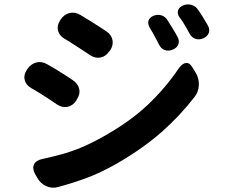

<svg xmlns="http://www.w3.org/2000/svg" viewBox="-20 -824 1040 886"><path d="M688 -751Q707 -759 725.5 -753Q744 -747 754 -729Q763 -715 777.5 -691.5Q792 -668 799 -654Q809 -636 803 -619.5Q797 -603 777 -595Q758 -587 740.5 -593Q723 -599 714 -618Q710 -626 702 -641Q694 -656 685.5 -671.5Q677 -687 671 -696Q661 -713 665 -728Q669 -743 688 -751ZM825 -799Q844 -807 863.5 -801.5Q883 -796 894 -779Q904 -765 917.5 -743Q931 -721 939 -707Q949 -689 943.5 -672.5Q938 -656 918 -647Q899 -639 881.5 -645Q864 -651 854 -670Q850 -678 842 -692Q834 -706 825 -720.5Q816 -735 809 -743Q797 -760 801.5 -775.5Q806 -791 825 -799ZM260 -734Q276 -758 301 -764Q326 -770 351 -755Q368 -745 392 -730Q416 -715 438 -701Q460 -687 470 -680Q494 -664 499 -639.5Q504 -615 488 -591L484 -587Q468 -563 443.5 -558.5Q419 -554 395 -570Q381 -580 358 -594.5Q335 -609 313 -623.5Q291 -638 278 -645Q253 -660 247.5 -683.5Q242 -707 258 -731ZM142 -21Q128 -47 137 -65.5Q146 -84 174 -90Q220 -100 262.5 -111.5Q305 -123 350.5 -141.5Q396 -160 450 -190Q578 -261 661 -339.5Q744 -418 806 -510Q823 -533 840 -533.5Q857 -534 871 -508L885 -485Q899 -460 897.5 -430Q896 -400 878 -377Q810 -289 725.5 -214.5Q641 -140 519 -69Q443 -26 377.5 -2Q312 22 248 39Q220 47 193.5 35Q167 23 153 -2ZM106 -505Q122 -529 147 -535.5Q172 -542 197 -528Q215 -518 239 -503.5Q263 -489 284.5 -475Q306 -461 316 -454Q340 -438 345.5 -413.5Q351 -389 334 -364L332 -360Q316 -336 291.5 -331Q267 -326 243 -342Q229 -352 206 -367Q183 -382 160.5 -396Q138 -410 125 -417Q100 -431 94 -454.5Q88 -478 104 -502Z"/></svg>

Font: Chiron GoRound TC
Style: Bold
Weight: 700
Designer: Ryoko NISHIZUKA 西塚涼子 (kana, bopomofo & ideographs); Paul D. Hunt (Latin, Greek & Cyrillic); Sandoll Communications 산돌커뮤니
Foundry: Adobe
Version: Version 1.000;hotconv 1.1.1;makeotfexe 2.6.0